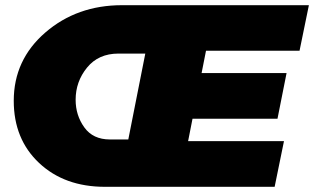

<svg xmlns="http://www.w3.org/2000/svg" viewBox="-20 -720 1210 740"><path d="M1038.5 0H384.5Q228.5 0 130.8 -91.8Q33 -183.5 33 -331.5Q33 -489.5 154.8 -594.8Q276.5 -700 450.5 -700H1170.5L1134.5 -524.5H774L757 -438.5H1084.5L1049.5 -262.5H722L705 -176H1074.5ZM474.5 -182.5 540 -513.5H436.5Q359.5 -513.5 315.5 -459.5Q271.5 -405.5 271.5 -335.5Q271.5 -275.5 305 -229Q338.5 -182.5 403.5 -182.5Z"/></svg>

Font: Argentum Sans Black
Style: Italic
Weight: 900
Italic angle: -11°
Designer: Julieta Ulanovsky (font), Cristiano Sobral (main changes and remaster)
Foundry: Julieta Ulanovsky (font), Cristiano Sobral (main changes and remaster)
Version: Version 2.007;June 15, 2022;FontCreator 14.0.0.2814 64-bit; 